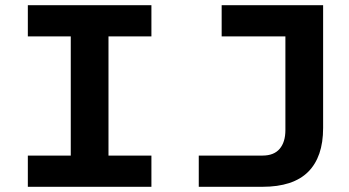

<svg xmlns="http://www.w3.org/2000/svg" viewBox="-20 -718 1340 738"><path d="M252 0V-698H397V0ZM87 -698H562V-578H87ZM87 -120H562V0H87ZM744 0V-120H989Q1033 -120 1055 -146Q1077 -172 1077 -218V-698H1222V-226Q1222 -170 1207.5 -128Q1193 -86 1164.5 -57.5Q1136 -29 1092 -14.5Q1048 0 989 0ZM832 -698H1210V-578H832Z"/></svg>

Font: Azeret Mono SemiBold
Style: Regular
Weight: 600
Designer: Martin Vácha
Foundry: Displaay
Version: Version 1.002